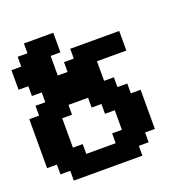

<svg xmlns="http://www.w3.org/2000/svg" viewBox="-151 -1013 1114 1151"><g transform="rotate(-20 406.0 -437.5)"><path d="M125 0H562.5V-62.5H625V-125H687.5V-375H625V-437.5H562.5V-500H500V-625H687.5V-750H375V-687.5H312.5V-625H250V-750H312.5V-875H125V-812.5H62.5V-750H0V-625H62.5V-562.5H125V-500H62.5V-437.5H0V-125H62.5V-62.5H125ZM437.5 -125H250V-187.5H187.5V-375H250V-437.5H375V-375H437.5V-312.5H500V-187.5H437.5Z"/></g></svg>

Font: Faithful 32x
Style: Semibold
Weight: 400
Foundry: Faithful Resource Pack
Version: Version 1.0; January 27, 2023